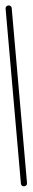

<svg xmlns="http://www.w3.org/2000/svg" viewBox="-54 -761 133 783"><g transform="rotate(-5 12.5 -370.0)"><path d="M0 -13H25V-728H0ZM13 -25Q9 -25 6 -23.5Q3 -22 1.5 -19Q0 -16 0 -13Q0 -9 1.5 -6Q3 -3 6 -1.5Q9 0 13 0Q16 0 19 -1.5Q22 -3 23.5 -6Q25 -9 25 -13Q25 -16 23.5 -19Q22 -22 19 -23.5Q16 -25 13 -25ZM13 -740Q9 -740 6 -738.5Q3 -737 1.5 -734Q0 -731 0 -728Q0 -724 1.5 -721Q3 -718 6 -716.5Q9 -715 13 -715Q16 -715 19 -716.5Q22 -718 23.5 -721Q25 -724 25 -728Q25 -731 23.5 -734Q22 -737 19 -738.5Q16 -740 13 -740Z"/></g></svg>

Font: Wavefont Thin
Style: Regular
Weight: 100
Monospace: yes
Version: Version 3.005;gftools[0.9.33]